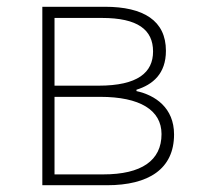

<svg xmlns="http://www.w3.org/2000/svg" viewBox="-20 -547 582 567"><path d="M105 0H296C419 0 494 -48 494 -150C494 -229 438 -266 383 -278V-282C431 -297 470 -329 470 -397C470 -486 404 -527 290 -527H105ZM141 -294V-494H281C387 -494 432 -459 432 -395C432 -333 387 -294 271 -294ZM141 -32V-261H276C393 -261 457 -222 457 -151C457 -73 398 -32 285 -32Z"/></svg>

Font: Source Han Sans CN ExtraLight
Style: Regular
Weight: 250
Designer: Ryoko NISHIZUKA (kana & ideographs); Paul D. Hunt (Latin, Greek & Cyrillic); Wenlong ZHANG (bopomofo); Sandoll Communica
Foundry: Adobe Systems Incorporated
Version: Version 1.004;PS 1.004;hotconv 16.6.51;makeotf.lib2.5.65220